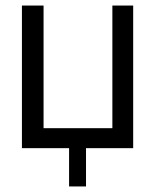

<svg xmlns="http://www.w3.org/2000/svg" viewBox="-20 -534 559 692"><path d="M385 -514H460V0H290V138H229V0H59V-514H137V-72H385Z"/></svg>

Font: OpenDyslexic
Style: Regular
Weight: 400
Designer: Abbie Gonzalez
Version: Version 0.920;hotconv 1.0.109;makeotfexe 2.5.65596